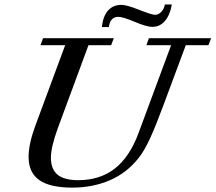

<svg xmlns="http://www.w3.org/2000/svg" viewBox="-20 -836 976 869"><path d="M669.4 -714.4Q643.6 -714.4 589.8 -737.1Q536.1 -759.8 515.6 -759.8Q478.5 -759.8 472.7 -713.4H440.9Q446.3 -762.7 469 -788.3Q491.7 -814 529.8 -814Q553.2 -814 609.9 -791.5Q666.5 -769 682.1 -769Q697.8 -769 710.7 -783.2Q723.6 -797.4 726.1 -815.9H757.8Q750 -769.5 727.1 -741.9Q704.1 -714.4 669.4 -714.4ZM307.1 13.2Q206.1 13.2 157.7 -21Q109.4 -55.2 109.4 -125.5Q109.4 -183.6 139.2 -265.1L274.9 -631.3H163.1L174.8 -663.1H495.1L482.9 -631.3H380.4L241.7 -255.9Q210.4 -170.4 210.4 -121.6Q210.4 -70.8 240.2 -45.7Q270 -20.5 334 -20.5Q432.1 -20.5 499.8 -73.2Q567.4 -126 607.4 -234.9L754.4 -631.3H642.6L653.8 -663.1H935.5L923.3 -631.3H820.8L719.2 -358.4Q685.5 -267.6 659.7 -210.9Q633.8 -154.3 607.9 -121.6Q554.2 -53.2 476.8 -20Q399.4 13.2 307.1 13.2Z"/></svg>

Font: Elstob 10pt Medium
Style: Italic
Weight: 500
Italic angle: -20°
Designer: Peter S. Baker
Version: Version 1.015